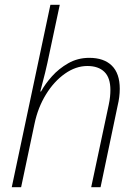

<svg xmlns="http://www.w3.org/2000/svg" viewBox="-20 -780 571 800"><path d="M29 0 190 -760H229L186 -558Q178 -518 168 -477Q158 -436 148 -399H151Q168 -430 196.5 -462Q225 -494 264.5 -516.5Q304 -539 352 -539Q413 -539 446 -506.5Q479 -474 479 -410Q479 -376 470 -339L399 0H360L433 -343Q437 -362 438.5 -377Q440 -392 440 -405Q440 -456 415 -480.5Q390 -505 344 -505Q296 -505 250.5 -473Q205 -441 171.5 -386.5Q138 -332 124 -265L68 0Z"/></svg>

Font: Noto Sans Disp ExtLt
Style: Italic
Weight: 200
Italic angle: -12°
Designer: Monotype Design Team
Foundry: Monotype Imaging Inc.
Version: Version 2.000;GOOG;noto-source:20170915:90ef993387c0